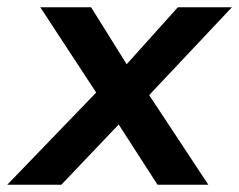

<svg xmlns="http://www.w3.org/2000/svg" viewBox="-62 -509 659 529"><path d="M-42 0 203 -254 49 -489H189L287 -332L428 -489H577L349 -247L512 0H372L265 -166L107 0Z"/></svg>

Font: Nunito Sans
Style: Bold Italic
Weight: 700
Italic angle: -9°
Designer: Vernon Adams
Foundry: Vernon Adams
Version: Version 3.006; ttfautohint (v1.8.3)